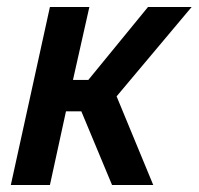

<svg xmlns="http://www.w3.org/2000/svg" viewBox="-20 -530 569 550"><path d="M11 0 123 -510H236L189 -301H233L404 -510H529L314 -254L419 0H301L213 -211H169L123 0Z"/></svg>

Font: Saira Semi Condensed Medium
Style: Italic
Weight: 500
Width: 4
Italic angle: -12°
Designer: Hector Gatti with collaboration of the Omnibus-Type team
Foundry: Omnibus-Type
Version: Version 1.001; ttfautohint (v1.8)